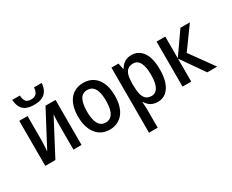

<svg xmlns="http://www.w3.org/2000/svg" viewBox="-135 -1256 2403 1990"><g transform="rotate(-30 1066.5 -261.5)"><path d="M468 -763Q464 -712 444 -676.5Q424 -641 386.5 -623Q349 -605 290 -605Q230 -605 192.5 -623Q155 -641 137 -676Q119 -711 115 -763H206Q210 -710 229 -689.5Q248 -669 290 -669Q329 -669 350.5 -690.5Q372 -712 376 -763ZM169 -252Q169 -239 168 -221.5Q167 -204 166.5 -185Q166 -166 164.5 -148.5Q163 -131 162 -119L384 -539H504V0H407V-281Q407 -302 407.5 -327.5Q408 -353 409 -378Q410 -403 412 -420L191 0H70V-539H169Z M1059 -271Q1059 -205 1044.5 -153.5Q1030 -102 1001.5 -65.5Q973 -29 931.5 -9.5Q890 10 838 10Q788 10 747.5 -9.5Q707 -29 678.5 -65.5Q650 -102 634.5 -153.5Q619 -205 619 -271Q619 -359 645 -421Q671 -483 720.5 -516Q770 -549 840 -549Q906 -549 955 -517Q1004 -485 1031.5 -423Q1059 -361 1059 -271ZM726 -270Q726 -208 738 -164.5Q750 -121 775 -98Q800 -75 839 -75Q879 -75 904 -98Q929 -121 941 -164.5Q953 -208 953 -270Q953 -333 941 -376Q929 -419 904 -441.5Q879 -464 839 -464Q779 -464 752.5 -414Q726 -364 726 -270Z M1415 -549Q1500 -549 1549.5 -479Q1599 -409 1599 -270Q1599 -180 1576 -117.5Q1553 -55 1512 -22.5Q1471 10 1415 10Q1382 10 1355.5 0Q1329 -10 1310 -27.5Q1291 -45 1277 -68H1272Q1274 -48 1275.5 -25.5Q1277 -3 1277 15V240H1173V-539H1257L1272 -467H1277Q1292 -492 1311 -510.5Q1330 -529 1356 -539Q1382 -549 1415 -549ZM1387 -464Q1348 -464 1323.5 -445Q1299 -426 1288 -386.5Q1277 -347 1277 -287V-268Q1277 -205 1287.5 -162Q1298 -119 1322.5 -97.5Q1347 -76 1389 -76Q1424 -76 1447 -99.5Q1470 -123 1481 -166.5Q1492 -210 1492 -271Q1492 -363 1466.5 -413.5Q1441 -464 1387 -464Z M1999 -539H2112L1925 -281L2128 0H2009L1817 -275V0H1713V-539H1817V-279Z"/></g></svg>

Font: Noto Sans Display SemiCondensed Medium
Style: Regular
Weight: 500
Width: 4
Designer: Monotype Design Team
Foundry: Monotype Imaging Inc.
Version: Version 2.003